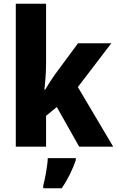

<svg xmlns="http://www.w3.org/2000/svg" viewBox="-20 -780 622 1021"><path d="M225 -441V-760H64V0H225V-164L282 -211L401 0H582L394 -317L572 -550H395L273 -385C257 -363 234 -327 220 -303H216C221 -346 225 -398 225 -441ZM383 72V61H234C233 100 220 169 210 207V221H308C342 172 365 123 383 72Z"/></svg>

Font: Noto Sans Thai Looped SemiCondensed ExtraBold
Style: Regular
Weight: 800
Width: 4
Designer: Sasikarn Vongin, Ben Mitchell
Foundry: The Fontpad Ltd
Version: Version 1.001